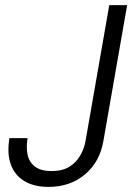

<svg xmlns="http://www.w3.org/2000/svg" viewBox="-20 -720 518 752"><path d="M170 12Q113 12 75 -11Q37 -34 22 -77Q7 -120 17 -179H88Q82 -144 88 -114.5Q94 -85 117 -67.5Q140 -50 182 -50Q224 -50 251 -66.5Q278 -83 294 -110.5Q310 -138 315 -168L408 -700H478L385 -168Q371 -86 313 -37Q255 12 170 12Z"/></svg>

Font: DM Sans 16pt Light
Style: Italic
Weight: 300
Italic angle: -10°
Version: Version 4.004;gftools[0.9.30]